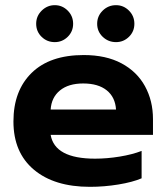

<svg xmlns="http://www.w3.org/2000/svg" viewBox="-20 -708 644 743"><path d="M120 -616Q120 -646 141.5 -667Q163 -688 192 -688Q221 -688 242 -667Q263 -646 263 -616Q263 -586 242 -565.5Q221 -545 192 -545Q162 -545 141 -565.5Q120 -586 120 -616ZM356 -616Q356 -646 377.5 -667Q399 -688 429 -688Q458 -688 479 -667Q500 -646 500 -616Q500 -586 479 -565.5Q458 -545 429 -545Q399 -545 377.5 -565.5Q356 -586 356 -616ZM32 -238Q32 -357 102.5 -426Q173 -495 304 -495Q390 -495 450 -463Q510 -431 541 -374.5Q572 -318 572 -247V-186H176Q192 -94 348 -94Q394 -94 443 -102Q492 -110 528 -124V-18Q493 -3 438 6Q383 15 328 15Q190 15 111 -51.5Q32 -118 32 -238ZM429 -284Q426 -332 393 -358.5Q360 -385 302 -385Q245 -385 212 -358Q179 -331 176 -284Z"/></svg>

Font: Prompt SemiBold
Style: Regular
Weight: 600
Designer: Katatrad Team
Foundry: CadsonDemak
Version: Version 1.001